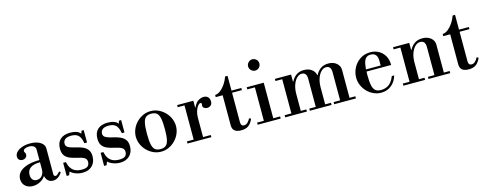

<svg xmlns="http://www.w3.org/2000/svg" viewBox="-28 -1443 5476 2169"><g transform="rotate(-15 2709.5 -358.5)"><path d="M163 12Q109 12 75 -19Q41 -50 41 -100Q41 -148 73.5 -182Q106 -216 166 -234.5Q226 -253 308 -253V-375Q308 -401 288 -416Q268 -431 233 -431Q203 -431 184 -421Q165 -411 165 -395Q165 -385 172 -377Q179 -369 179 -352Q179 -331 163.5 -317.5Q148 -304 124 -304Q100 -304 86 -318.5Q72 -333 72 -355Q72 -385 96 -409.5Q120 -434 161 -448Q202 -462 253 -462Q326 -462 372 -433.5Q418 -405 418 -359V-55Q418 -45 424.5 -38.5Q431 -32 440 -32Q449 -32 461 -41.5Q473 -51 491 -71L505 -55Q458 12 400 12Q365 12 342.5 -7.5Q320 -27 312 -62H308Q289 -30 248 -9Q207 12 163 12ZM223 -43Q261 -43 284.5 -71.5Q308 -100 308 -146V-227Q233 -227 195 -199.5Q157 -172 157 -119Q157 -83 174.5 -63Q192 -43 223 -43Z M745 12Q704 12 665.5 -2Q627 -16 603 -39L588 0H559V-153H591L596 -134Q610 -80 646.5 -52Q683 -24 744 -24Q794 -24 814 -41.5Q834 -59 834 -92Q834 -125 807 -140.5Q780 -156 724 -168Q676 -178 640.5 -193.5Q605 -209 585 -237.5Q565 -266 565 -316Q565 -387 606 -424.5Q647 -462 723 -462Q766 -462 797.5 -450Q829 -438 842 -417L853 -450H879V-305H848L845 -320Q834 -376 806.5 -401Q779 -426 725 -426Q677 -426 653.5 -407.5Q630 -389 630 -356Q630 -340 639 -327.5Q648 -315 672.5 -305Q697 -295 741 -285Q792 -274 827 -257Q862 -240 880.5 -212Q899 -184 899 -139Q899 -70 857 -29Q815 12 745 12Z M1183 12Q1142 12 1103.5 -2Q1065 -16 1041 -39L1026 0H997V-153H1029L1034 -134Q1048 -80 1084.5 -52Q1121 -24 1182 -24Q1232 -24 1252 -41.5Q1272 -59 1272 -92Q1272 -125 1245 -140.5Q1218 -156 1162 -168Q1114 -178 1078.5 -193.5Q1043 -209 1023 -237.5Q1003 -266 1003 -316Q1003 -387 1044 -424.5Q1085 -462 1161 -462Q1204 -462 1235.5 -450Q1267 -438 1280 -417L1291 -450H1317V-305H1286L1283 -320Q1272 -376 1244.5 -401Q1217 -426 1163 -426Q1115 -426 1091.5 -407.5Q1068 -389 1068 -356Q1068 -340 1077 -327.5Q1086 -315 1110.5 -305Q1135 -295 1179 -285Q1230 -274 1265 -257Q1300 -240 1318.5 -212Q1337 -184 1337 -139Q1337 -70 1295 -29Q1253 12 1183 12Z M1663 12Q1614 12 1571.5 -8Q1529 -28 1496.5 -61.5Q1464 -95 1446 -137.5Q1428 -180 1428 -225Q1428 -270 1446 -312.5Q1464 -355 1496.5 -388.5Q1529 -422 1571.5 -442Q1614 -462 1663 -462Q1712 -462 1754.5 -442Q1797 -422 1829.5 -388.5Q1862 -355 1880 -312.5Q1898 -270 1898 -225Q1898 -180 1880 -137.5Q1862 -95 1829.5 -61.5Q1797 -28 1754.5 -8Q1712 12 1663 12ZM1663 -18Q1701 -18 1724 -35Q1747 -52 1757.5 -96.5Q1768 -141 1768 -225Q1768 -309 1757.5 -354Q1747 -399 1724 -415.5Q1701 -432 1663 -432Q1625 -432 1602 -415.5Q1579 -399 1568.5 -354Q1558 -309 1558 -225Q1558 -141 1568.5 -96.5Q1579 -52 1602 -35Q1625 -18 1663 -18Z M1972 0V-25H2051V-425H1972V-450H2161V-371H2165Q2190 -425 2222.5 -443.5Q2255 -462 2283 -462Q2315 -462 2333.5 -443.5Q2352 -425 2352 -391Q2352 -360 2333.5 -345.5Q2315 -331 2292 -331Q2273 -331 2257.5 -341.5Q2242 -352 2242 -371Q2242 -377 2243.5 -381.5Q2245 -386 2245 -391Q2245 -396 2242 -400Q2239 -404 2229 -404Q2216 -404 2200 -383.5Q2184 -363 2172.5 -328.5Q2161 -294 2161 -252V-25H2251V0Z M2600 13Q2548 13 2522.5 -8Q2497 -29 2497 -71V-424H2416V-449Q2451 -452 2481.5 -476.5Q2512 -501 2537.5 -539Q2563 -577 2579 -622H2607V-449H2722V-424H2607V-78Q2607 -33 2644 -33Q2665 -33 2682.5 -47.5Q2700 -62 2719 -96L2739 -85Q2714 -30 2682 -8.5Q2650 13 2600 13Z M2872 -15V-425H2982V-15ZM2793 0V-25H3062V0ZM2783 -416V-441H2982V-416ZM2925 -598Q2898 -598 2878.5 -617.5Q2859 -637 2859 -664Q2859 -691 2878.5 -710.5Q2898 -730 2925 -730Q2952 -730 2971.5 -710.5Q2991 -691 2991 -664Q2991 -637 2971.5 -617.5Q2952 -598 2925 -598Z M3764 -15V-353Q3764 -428 3707 -428Q3675 -428 3648 -401Q3621 -374 3605 -327.5Q3589 -281 3589 -222L3569 -367H3593Q3613 -408 3649.5 -435Q3686 -462 3742 -462Q3800 -462 3837 -430.5Q3874 -399 3874 -353V-15ZM3115 0V-25H3369V0ZM3194 -15V-434H3304V-15ZM3403 0V-25H3657V0ZM3115 -425V-450H3304V-425ZM3479 -15V-353Q3479 -428 3422 -428Q3390 -428 3363 -401Q3336 -374 3320 -327.5Q3304 -281 3304 -222L3284 -367H3308Q3328 -408 3364.5 -435Q3401 -462 3457 -462Q3515 -462 3552 -430.5Q3589 -399 3589 -353V-15ZM3688 0V-25H3942V0Z M4238 12Q4190 12 4147.5 -7.5Q4105 -27 4073 -60.5Q4041 -94 4023 -136.5Q4005 -179 4005 -225Q4005 -286 4033.5 -340Q4062 -394 4113 -428Q4164 -462 4233 -462Q4287 -462 4330.5 -437.5Q4374 -413 4399 -369Q4424 -325 4424 -268V-262H4097V-287H4308V-344Q4308 -435 4228 -435Q4195 -435 4174.5 -415.5Q4154 -396 4144.5 -350Q4135 -304 4135 -225Q4135 -144 4145 -99Q4155 -54 4178.5 -36Q4202 -18 4241 -18Q4294 -18 4333 -45Q4372 -72 4399 -139H4427Q4407 -69 4356.5 -28.5Q4306 12 4238 12Z M4867 -15V-353Q4867 -428 4807 -428Q4774 -428 4746.5 -401Q4719 -374 4702.5 -327.5Q4686 -281 4686 -222L4666 -367H4690Q4711 -408 4747.5 -435Q4784 -462 4842 -462Q4901 -462 4939 -430.5Q4977 -399 4977 -353V-15ZM4497 0V-25H4751V0ZM4576 -15V-434H4686V-15ZM4791 0V-25H5045V0ZM4497 -425V-450H4686V-425Z M5261 13Q5209 13 5183.5 -8Q5158 -29 5158 -71V-424H5077V-449Q5112 -452 5142.5 -476.5Q5173 -501 5198.5 -539Q5224 -577 5240 -622H5268V-449H5383V-424H5268V-78Q5268 -33 5305 -33Q5326 -33 5343.5 -47.5Q5361 -62 5380 -96L5400 -85Q5375 -30 5343 -8.5Q5311 13 5261 13Z"/></g></svg>

Font: Libre Bodoni
Style: Regular
Weight: 400
Designer: Pablo Impallari, Rodrigo Fuenzalida
Foundry: Impallari Type
Version: Version 2.005;gftools[0.9.23]